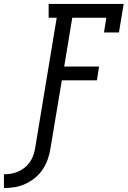

<svg xmlns="http://www.w3.org/2000/svg" viewBox="-131 -755 651 975"><path d="M-111 200V130Q-93 130 -75 127Q-57 124 -39.5 116.5Q-22 109 -6.5 97Q9 85 20 69Q31 53 37.5 35.5Q44 18 47 0L157 -665H116V-735H497L473 -590H397L409 -665H236L195 -417H372L361 -347H183L125 0Q121 27 111.5 54Q102 81 86 105Q70 129 47 148Q24 167 -2.5 179Q-29 191 -56.5 195.5Q-84 200 -111 200Z"/></svg>

Font: Iosevka Gothic
Style: Italic
Weight: 400
Italic angle: -9°
Monospace: yes
Designer: Belleve Invis
Foundry: Belleve Invis
Version: Version 15.5.1; ttfautohint (v1.8.4)